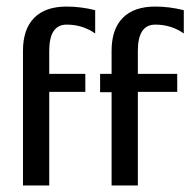

<svg xmlns="http://www.w3.org/2000/svg" viewBox="-20 -565 580 585"><path d="M50 0V-410Q50 -476 84 -510.5Q118 -545 183 -545Q226 -545 270 -534V-463Q232 -490 183 -490Q130 -490 130 -410V-340H240V-285H130V0ZM320 0V-284H285V-340H320V-410Q320 -476 354 -510.5Q388 -545 453 -545Q496 -545 540 -534V-463Q502 -490 453 -490Q400 -490 400 -410V-340H520V-285H400V0Z"/></svg>

Font: Glametrix
Style: Bold
Weight: 700
Designer: gluk
Foundry: gluk
Version: Version 0.40